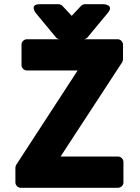

<svg xmlns="http://www.w3.org/2000/svg" viewBox="-20 -865 662 910"><path d="M53 0C53 11 63 25 78 25H540C551 25 565 15 565 0V-98C565 -109 555 -123 540 -123H267L559 -570C561 -573 563 -579 563 -584V-654C563 -665 553 -679 538 -679H107C96 -679 82 -669 82 -654V-556C82 -545 92 -531 107 -531H348L57 -84C55 -81 53 -75 53 -70ZM382 -845C376 -845 369 -842 364 -837L320 -790L276 -837C272 -841 265 -845 258 -845H168C118 -845 149 -804 149 -804L245 -688C250 -682 257 -679 264 -679H376C383 -679 390 -682 395 -688L491 -804C523 -842 472 -845 472 -845Z"/></svg>

Font: Falling Sky
Style: Blk
Weight: 900
Designer: Paul D. Hunt
Foundry: Adobe Systems Incorporated
Version: Version 1.02